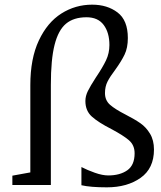

<svg xmlns="http://www.w3.org/2000/svg" viewBox="-20 -793 692 823"><path d="M110 -54V-428Q110 -542 146.5 -619.5Q183 -697 243 -735Q303 -773 375 -773Q440 -773 484 -739.5Q528 -706 528 -630Q528 -588 514 -559Q500 -530 474 -494Q452 -465 441 -443.5Q430 -422 430 -394Q430 -363 451.5 -344Q473 -325 518 -302Q557 -282 581.5 -265Q606 -248 623 -220Q640 -192 640 -152Q640 -71 582.5 -30.5Q525 10 438 10Q368 10 329 1V-77Q354 -64 386.5 -52.5Q419 -41 444 -41Q494 -41 525.5 -63Q557 -85 557 -136Q557 -171 532.5 -192Q508 -213 457 -240Q402 -268 374 -293Q346 -318 346 -360Q346 -381 356.5 -402.5Q367 -424 391 -461Q420 -504 434.5 -534.5Q449 -565 449 -600Q449 -653 424.5 -686Q400 -719 351 -719Q296 -719 263 -691.5Q230 -664 214 -601Q198 -538 198 -429V0H33V-40Z"/></svg>

Font: Grenzecho Serif
Style: Serif-Regular
Weight: 400
Designer: Dan Reynolds
Foundry: Dan Reynolds
Version: Version 1.001; ttfautohint (v1.1) -l 5 -r 5 -G 72 -x 0 -D la